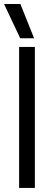

<svg xmlns="http://www.w3.org/2000/svg" viewBox="-24 -932 264 952"><path d="M76.2 -742.2 -3.9 -912.1H77.1L145 -742.2ZM70.8 0V-699.2H148.9V0Z"/></svg>

Font: Prompt Light
Style: Regular
Weight: 300
Designer: Katatrad Team
Foundry: CadsonDemak
Version: Version 1.000;PS 001.000;hotconv 1.0.88;makeotf.lib2.5.64775